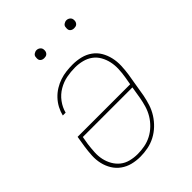

<svg xmlns="http://www.w3.org/2000/svg" viewBox="-204 -799 909 909"><g transform="rotate(-45 250.0 -344.5)"><path d="M196 8Q168 8 142.5 1.5Q117 -5 96 -20Q75 -35 61.5 -57Q48 -79 42 -105Q36 -131 37.5 -158.5Q39 -186 43 -213L52 -269H404L411 -310Q415 -334 416 -359Q417 -384 412 -407Q407 -430 395.5 -450.5Q384 -471 365.5 -484.5Q347 -498 323.5 -504Q300 -510 276 -510Q247 -510 218.5 -504.5Q190 -499 163.5 -483.5Q137 -468 118.5 -443Q100 -418 93 -390H74Q79 -411 89.5 -431Q100 -451 116 -468Q132 -485 151.5 -497Q171 -509 192 -516Q213 -523 234.5 -525.5Q256 -528 277 -528Q305 -528 331 -521.5Q357 -515 378 -500Q399 -485 412 -463Q425 -441 431 -415Q437 -389 436 -361.5Q435 -334 431 -307L411 -187Q406 -161 398 -136Q390 -111 375.5 -88Q361 -65 341 -46Q321 -27 297 -14.5Q273 -2 247 3Q221 8 196 8ZM196 -10Q219 -10 243 -14.5Q267 -19 289 -30.5Q311 -42 329.5 -60Q348 -78 360.5 -99Q373 -120 380 -143.5Q387 -167 391 -190L401 -251H69L62 -210Q59 -186 57.5 -161Q56 -136 61 -113Q66 -90 77.5 -70Q89 -50 106.5 -36Q124 -22 147.5 -16Q171 -10 196 -10ZM404 -644Q398 -644 392.5 -646Q387 -648 383 -652.5Q379 -657 378.5 -663.5Q378 -670 379 -676Q379 -681 381.5 -685Q384 -689 388 -691.5Q392 -694 396 -695.5Q400 -697 405 -697Q411 -697 416.5 -694.5Q422 -692 426 -687.5Q430 -683 431 -676.5Q432 -670 431 -664Q430 -659 427.5 -655Q425 -651 421.5 -648.5Q418 -646 413.5 -645Q409 -644 404 -644ZM204 -644Q198 -644 192.5 -646Q187 -648 183 -652.5Q179 -657 178.5 -663.5Q178 -670 179 -676Q179 -681 181.5 -685Q184 -689 188 -691.5Q192 -694 196 -695.5Q200 -697 205 -697Q211 -697 216.5 -694.5Q222 -692 226 -687.5Q230 -683 231 -676.5Q232 -670 231 -664Q230 -659 227.5 -655Q225 -651 221.5 -648.5Q218 -646 213.5 -645Q209 -644 204 -644Z"/></g></svg>

Font: Iosevka Term Curly Th Obl
Style: Regular
Weight: 100
Italic angle: -9°
Designer: Belleve Invis
Foundry: Belleve Invis
Version: Version 32.3.0